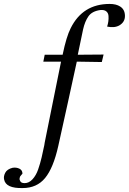

<svg xmlns="http://www.w3.org/2000/svg" viewBox="-160 -726 655 975"><path d="M450 -693Q474 -678 474.5 -646Q475 -614 446 -597Q421 -583 384 -591Q388 -603 390 -616.5Q392 -630 391 -645Q390 -660 379.5 -668.5Q369 -677 349 -675Q307 -669 289 -643Q271 -617 262 -577L235 -448L366 -449L357 -411L230 -413Q223 -382 185.5 -209Q148 -36 136 15Q111 127 69 178Q27 229 -45 229Q-130 231 -139 186Q-143 170 -133.5 151.5Q-124 133 -96 126Q-77 123 -61.5 130.5Q-46 138 -46 156Q-48 158 -52.5 163.5Q-57 169 -58 170.5Q-59 172 -60.5 179Q-62 186 -58 192Q-54 204 -35 204Q-13 204 5 184.5Q23 165 33.5 135Q44 105 51.5 73Q59 41 65 11Q66 2 67 -2Q83 -80 112 -225Q141 -370 150 -413H60L67 -448H158Q177 -540 199 -583Q260 -706 397 -706Q430 -706 450 -693Z"/></svg>

Font: GFS Artemisia
Style: Regular
Weight: 400
Designer: Takis Katsoulidis and George D. Matthiopoulos
Foundry: Takis Katsoulidis and George D. Matthiopoulos
Version: Version 1.0